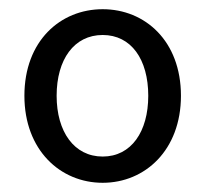

<svg xmlns="http://www.w3.org/2000/svg" viewBox="-20 -829 447 417"><path d="M203 -432C295 -432 373 -503 373 -621C373 -740 295 -809 203 -809C111 -809 33 -740 33 -621C33 -503 111 -432 203 -432ZM203 -489C141 -489 103 -543 103 -621C103 -700 141 -753 203 -753C265 -753 302 -700 302 -621C302 -543 265 -489 203 -489Z"/></svg>

Font: Noto Sans CJK SC
Style: Regular
Weight: 400
Designer: Ryoko NISHIZUKA 西塚涼子 (kana, bopomofo & ideographs); Paul D. Hunt (Latin, Greek & Cyrillic); Sandoll Communications 산돌커뮤니
Foundry: Adobe
Version: Version 2.004;hotconv 1.0.118;makeotfexe 2.5.65603